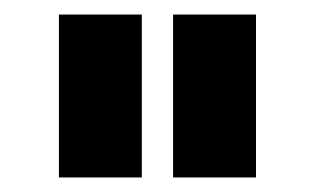

<svg xmlns="http://www.w3.org/2000/svg" viewBox="-20 -743 433 264"><path d="M61 -499V-723H175V-499ZM218 -499V-723H332V-499Z"/></svg>

Font: Raleway-v4020
Style: Bold
Weight: 700
Designer: Matt McInerney, Pablo Impallari, Rodrigo Fuenzalida
Foundry: Matt McInerney, Pablo Impallari, Rodrigo Fuenzalida
Version: Version 4.020;PS 004.020;hotconv 1.0.88;makeotf.lib2.5.64775